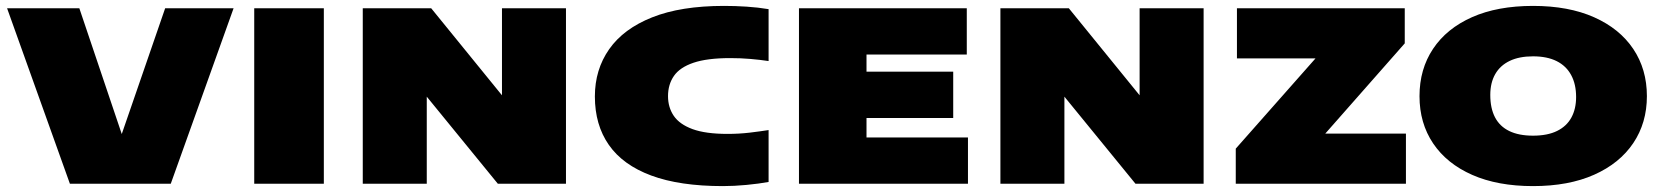

<svg xmlns="http://www.w3.org/2000/svg" viewBox="-20 -623 5636 651"><path d="M217 0 4 -595H249L421 -85H364L540 -595H772L559 0Z M842 0V-595H1078V0Z M1210 0V-595H1442L1712 -263H1682V-595H1899V0H1668L1397 -332H1427V0Z M2431 8Q2284.5 8 2188.2 -27.8Q2092 -63.5 2044.5 -131.5Q1997 -199.5 1997 -296Q1997 -387 2045.5 -456.2Q2094 -525.5 2191.2 -564.2Q2288.5 -603 2435 -603Q2472.5 -603 2511.2 -600.5Q2550 -598 2586 -592V-416Q2556 -420.5 2523.8 -423.2Q2491.5 -426 2456 -426Q2377.5 -426 2331.2 -410.2Q2285 -394.5 2265 -365.5Q2245 -336.5 2245 -297Q2245 -259 2264.5 -230.2Q2284 -201.5 2328.2 -185.2Q2372.5 -169 2447 -169Q2485.5 -169 2521.5 -173.2Q2557.5 -177.5 2586 -182V-6Q2552.5 0 2511 4Q2469.5 8 2431 8Z M2689 0V-595H3258V-438H2918V-157H3262V0ZM2802 -223V-380H3212V-223Z M3372 0V-595H3604L3874 -263H3844V-595H4061V0H3830L3559 -332H3589V0Z M4170 0V-119L4474 -463L4473 -425H4174V-595H4743V-476L4440 -132L4441 -170H4747V0Z M5178 8Q5058 8 4971.8 -30Q4885.5 -68 4839.2 -136.8Q4793 -205.5 4793 -297Q4793 -388.5 4839 -457.5Q4885 -526.5 4971.2 -564.8Q5057.5 -603 5178 -603Q5298.5 -603 5385 -564.5Q5471.5 -526 5517.8 -457Q5564 -388 5564 -297Q5564 -206.5 5517.8 -137.8Q5471.5 -69 5385 -30.5Q5298.5 8 5178 8ZM5178 -163Q5227 -163 5259.5 -179Q5292 -195 5308 -224.5Q5324 -254 5324 -294Q5324 -337.5 5307.2 -368.5Q5290.5 -399.5 5258 -415.8Q5225.5 -432 5178 -432Q5131 -432 5098.8 -416.5Q5066.5 -401 5049.8 -371.8Q5033 -342.5 5033 -301Q5033 -256 5049 -225.2Q5065 -194.5 5097.2 -178.8Q5129.5 -163 5178 -163Z"/></svg>

Font: Encode Sans SC Expanded Black
Style: Regular
Weight: 900
Width: 7
Designer: Multiple Designers
Foundry: Impallari Type
Version: Version 3.002